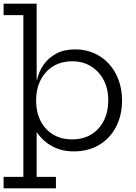

<svg xmlns="http://www.w3.org/2000/svg" viewBox="-20 -810 736 1040"><path d="M-0.5 210V148H106.5V-728H-0.5V-790H178.5V-339L175.5 -297.5V-236L178.5 -216V148H283V210ZM379 10Q313 10 260.5 -19Q208 -48 174.2 -101.8Q140.5 -155.5 129 -230.5L175.5 -265Q175.5 -203.5 199.2 -156.2Q223 -109 266.8 -82Q310.5 -55 371 -55Q431 -55 474.8 -82Q518.5 -109 542.5 -156.8Q566.5 -204.5 566.5 -266Q566.5 -328.5 541.8 -376Q517 -423.5 473 -450.8Q429 -478 371 -478Q311.5 -478 267.5 -450.8Q223.5 -423.5 199.5 -375.5Q175.5 -327.5 175.5 -265L164 -378.5H181Q190.5 -422.5 216.5 -459.8Q242.5 -497 285 -519.8Q327.5 -542.5 387 -542.5Q442.5 -542.5 489 -522.2Q535.5 -502 569.5 -464.8Q603.5 -427.5 622.2 -377Q641 -326.5 641 -266Q641 -185.5 608.5 -123Q576 -60.5 517.2 -25.2Q458.5 10 379 10Z"/></svg>

Font: Hepta Slab
Style: Regular
Weight: 400
Designer: Michael LaGattuta
Foundry: Michael LaGattuta
Version: Version 1.100